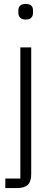

<svg xmlns="http://www.w3.org/2000/svg" viewBox="-20 -752 261 972"><path d="M83 152V-512H138V130Q138 167 121 183.5Q104 200 67 200H7V152ZM110 -653Q91 -653 82 -662.5Q73 -672 73 -686V-700Q73 -715 82 -723.5Q91 -732 110 -732Q130 -732 138.5 -723.5Q147 -715 147 -700V-686Q147 -672 138.5 -662.5Q130 -653 110 -653Z"/></svg>

Font: IBM Plex Sans Condensed Light
Style: Regular
Weight: 300
Width: 3
Designer: Mike Abbink, Paul van der Laan, Pieter van Rosmalen
Foundry: Bold Monday
Version: Version 3.201